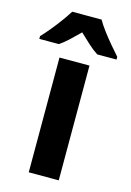

<svg xmlns="http://www.w3.org/2000/svg" viewBox="-161 -825 603 884"><g transform="rotate(15 140.0 -383.0)"><path d="M211 0H68V-547H211ZM210 -766Q223 -743 243 -716.5Q263 -690 284.5 -664.5Q306 -639 324 -619V-606H232Q209 -621 186.5 -641.5Q164 -662 139 -686Q114 -661 92.5 -641Q71 -621 49 -606H-44V-619Q-26 -638 -4.5 -664Q17 -690 37 -717.5Q57 -745 70 -766Z"/></g></svg>

Font: Noto Sans Khmer UI SemiCondensed
Style: Bold
Weight: 700
Width: 4
Designer: Danh Hong and the Monotype Design Team
Foundry: Monotype Imaging Inc.
Version: Version 2.002; ttfautohint (v1.8.4.7-5d5b)